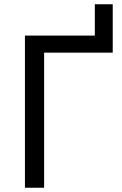

<svg xmlns="http://www.w3.org/2000/svg" viewBox="-20 -881 572 901"><path d="M509 -861V-634H187V0H97V-714H425V-861Z"/></svg>

Font: Noto Sans Living
Style: Regular
Weight: 400
Designer: Monotype Design Team
Foundry: Monotype Imaging Inc.
Version: Version 2.013; ttfautohint (v1.8.4.7-5d5b)